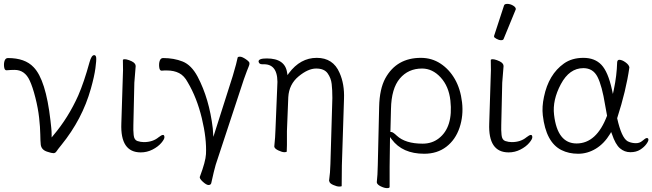

<svg xmlns="http://www.w3.org/2000/svg" viewBox="-26 -779 3360 989"><path d="M127 -364Q102 -419 49 -419Q30 -419 8 -417H7Q-3 -417 -5 -435.5Q-7 -454 -2 -467Q3 -480 15 -480Q103 -480 147 -433Q210 -369 234 -158L238 -121Q240 -103 240 -85V-71L249 -82Q326 -173 377 -287Q407 -356 435 -458Q445 -495 459 -495Q468 -495 469.5 -482Q471 -469 465.5 -427.5Q460 -386 442 -322Q398 -165 290 -32Q272 -10 265.5 0Q259 10 249.5 10Q240 10 219 3Q188 -6 184 -33Q182 -51 181.5 -87Q181 -123 175.5 -172.5Q170 -222 156 -277Q142 -332 127 -364Z M699 6Q593 6 599 -143L606 -364Q609 -418 607 -470Q608 -474 616.5 -474Q625 -474 639 -469Q670 -458 672 -443V-442L673 -440L666 -353L661 -135Q660 -109 662.5 -83.5Q665 -58 682 -52.5Q699 -47 715 -47Q761 -47 791 -72Q806 -84 814 -84Q820 -84 821 -73.5Q822 -63 805 -43Q788 -23 759.5 -8.5Q731 6 699 6Z M806 -415Q796 -415 794 -434Q792 -453 797 -466.5Q802 -480 814 -480Q870 -480 915 -462Q960 -444 992 -384Q1052 -270 1070 -118L1073 -74L1173 -388Q1194 -459 1198 -482Q1199 -487 1210 -487Q1221 -487 1239.5 -474.5Q1258 -462 1259 -454.5Q1260 -447 1254.5 -435Q1249 -423 1230 -370L1085 70Q1077 97 1062 165Q1059 174 1048 174Q1037 174 1018 156.5Q999 139 1004 130Q1033 53 1035 15Q1039 -65 1013.5 -170.5Q988 -276 941 -355Q923 -389 896.5 -402.5Q870 -416 834 -416H821Q815 -416 807 -415ZM1198 -482ZM1070 -118Q1070 -118 1070 -117Z M1452 -32Q1452 -21 1451 1Q1451 5 1439 5Q1427 5 1408 -4Q1389 -13 1387 -23V-26Q1392 -73 1393 -112L1402 -330Q1412 -448 1334 -448H1324Q1309 -448 1306 -461Q1304 -478 1348 -478Q1443 -478 1453 -404L1455 -392L1462 -402Q1521 -481 1605.5 -481Q1690 -481 1723 -404Q1749 -346 1746 -270L1735 73L1734 179Q1734 182 1721.5 182Q1709 182 1690 173.5Q1671 165 1670 154L1669 152Q1675 110 1676 65L1686 -274Q1686 -316 1682.5 -346.5Q1679 -377 1661.5 -401.5Q1644 -426 1602.5 -426Q1561 -426 1512 -385.5Q1463 -345 1459 -279L1452 -104Z M1981 79V184Q1981 190 1967.5 190Q1954 190 1935.5 181Q1917 172 1915 161V158Q1919 125 1920 71L1927 -229Q1929 -321 1959 -376Q2017 -481 2142 -481Q2198 -481 2243 -451.5Q2288 -422 2317 -371.5Q2346 -321 2354 -252Q2362 -183 2341 -121Q2320 -59 2273 -23Q2226 13 2159 13Q2047 13 1992 -61L1983 -73ZM1990 -99Q1998 -99 2018 -80Q2062 -39 2151 -39Q2199 -39 2234 -66Q2309 -124 2294 -261Q2286 -334 2244 -380Q2202 -426 2148 -426Q2077 -426 2033.5 -374.5Q1990 -323 1988 -218L1985 -99Z M2570 -750Q2572 -759 2587 -759Q2602 -759 2616.5 -750.5Q2631 -742 2631 -732Q2631 -730 2630 -729L2568 -578Q2566 -572 2555 -572Q2544 -572 2531.5 -579Q2519 -586 2519 -590V-594ZM2594 6Q2488 6 2494 -143L2501 -364Q2504 -418 2502 -470Q2503 -474 2511.5 -474Q2520 -474 2534 -469Q2565 -458 2567 -443V-442L2568 -440L2561 -353L2556 -135Q2555 -109 2557.5 -83.5Q2560 -58 2577 -52.5Q2594 -47 2610 -47Q2656 -47 2686 -72Q2701 -84 2709 -84Q2715 -84 2716 -73.5Q2717 -63 2700 -43Q2683 -23 2654.5 -8.5Q2626 6 2594 6Z M3216 -432Q3199 -312 3153 -170Q3175 -71 3206 -52Q3222 -43 3245 -41.5Q3268 -40 3283.5 -54Q3299 -68 3306 -68Q3313 -68 3314 -60.5Q3315 -53 3303.5 -37Q3292 -21 3271.5 -8Q3251 5 3221 5Q3191 5 3167.5 -15Q3144 -35 3126 -89L3122 -99L3117 -90Q3086 -39 3043 -13Q3000 13 2952 13Q2904 13 2866 -6Q2786 -46 2770 -185Q2765 -229 2776 -280Q2800 -396 2879 -452Q2920 -481 2979 -481Q3038 -481 3072 -445Q3106 -409 3126 -318L3131 -295L3136 -318Q3151 -389 3153 -458Q3154 -471 3164 -471Q3178 -471 3196 -458Q3214 -445 3216 -432ZM2944 -40Q3047 -40 3101 -183Q3096 -210 3091 -238Q3075 -337 3052 -382.5Q3029 -428 2979 -428Q2907 -428 2863 -345.5Q2819 -263 2828 -188Q2845 -40 2944 -40Z"/></svg>

Font: ToneOZ-Pinyin-WenKai-Light
Style: Light
Weight: 300
Designer: Fontworks Inc.
Foundry: ToneOZ
Version: Version 0.240331